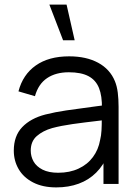

<svg xmlns="http://www.w3.org/2000/svg" viewBox="-20 -800 596 835"><path d="M40 -145Q40 -208.7 76.5 -247Q113 -285.3 177.3 -302Q219.7 -312.7 268.7 -319.9Q317.7 -327.2 402 -338.2Q427 -341.2 449.7 -344.3L423.3 -328.7Q424.3 -382.8 410.5 -417.3Q396.7 -451.8 364.7 -468.8Q332.7 -485.7 279.3 -485.7Q222.5 -485.7 184.7 -460.2Q146.8 -434.7 132 -381.7L60.3 -402.7Q79.3 -475.7 135.7 -515.3Q192 -555 280.7 -555Q355.2 -555 406.8 -527.1Q458.3 -499.2 479.7 -447Q488.8 -425 492.2 -397.1Q495.7 -369.2 495.7 -335.3V0H430V-135.7L449 -127.3Q430.3 -81.3 398.3 -49.3Q366.3 -17.3 322.4 -1.2Q278.5 15 224.7 15Q165.7 15 123.9 -6.6Q82.2 -28.2 61.1 -64.5Q40 -100.8 40 -145ZM415.3 -190.7Q420.2 -210.3 421.4 -232.8Q422.7 -255.2 422.7 -285.5V-294.7L450.7 -280L417 -275.7Q344.3 -267.3 295 -260.3Q245.7 -253.3 207 -243Q166.2 -231.3 139.9 -208.2Q113.7 -185.2 113.7 -145Q113.7 -119.8 125.9 -97.9Q138.2 -76 165 -62.3Q191.8 -48.7 233 -48.7Q283.2 -48.7 321.8 -66.8Q360.5 -84.8 384.2 -117Q408 -149.2 415.3 -190.7ZM194.7 -780 254.3 -625H304.7L269.5 -780Z"/></svg>

Font: Tap Sans
Style: Regular
Weight: 400
Designer: Tap Payments
Foundry: Tap Payments
Version: Version 1.001;Glyphs 3.1.2 (3151)